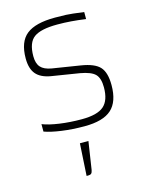

<svg xmlns="http://www.w3.org/2000/svg" viewBox="-111 -574 669 871"><g transform="rotate(-15 223.0 -138.5)"><path d="M235 -471Q158 -471 125.5 -447.5Q93 -424 93 -360Q93 -326 108.5 -308.5Q124 -291 159 -285L291 -264Q354 -254 378 -227.5Q402 -201 402 -142Q402 -64 362.5 -28.5Q323 7 236 7Q179 7 129 0Q79 -7 49 -18V-53Q79 -41 128 -34Q177 -27 232 -27Q305 -27 335.5 -53.5Q366 -80 366 -141Q366 -184 347.5 -203Q329 -222 278 -231L147 -252Q100 -260 78.5 -285.5Q57 -311 57 -359Q57 -437 99 -470.5Q141 -504 233 -504Q261 -504 285 -503Q309 -502 368 -494V-461Q332 -466 300 -468.5Q268 -471 235 -471ZM235 76 215 207Q213 218 208.5 222.5Q204 227 194 227H186L195 76Z"/></g></svg>

Font: Blinker ExtraLight
Style: Regular
Weight: 200
Designer: Juergen Huber
Foundry: supertype
Version: Version 1.017;hotconv 1.0.117;makeotfexe 2.5.65602